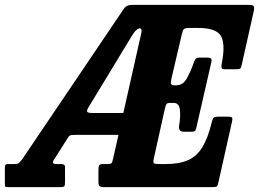

<svg xmlns="http://www.w3.org/2000/svg" viewBox="-40 -770 1120 790"><path d="M638 -321 592.5 -116.5Q589 -100 594.5 -97.5Q600 -95 618.5 -95H641.5Q697.5 -95 733.8 -111Q770 -127 792.8 -164.5Q815.5 -202 831 -266Q834.5 -280.5 838.5 -285.2Q842.5 -290 860 -290H897.5Q911.5 -290 914.5 -286.5Q917.5 -283 915 -271L859 -21.5Q856 -6.5 852.5 -3.2Q849 0 832 0H386.5Q374.5 0 369.8 -4.2Q365 -8.5 365 -21.5V-70.5Q365 -84 368 -89.5Q371 -95 384 -95H398.5Q415 -95 418.5 -98.2Q422 -101.5 425 -116L447.5 -215H271Q258.5 -215 251.8 -213.8Q245 -212.5 240.5 -205L181.5 -112Q176.5 -104.5 178.2 -99.8Q180 -95 195.5 -95H210.5Q219 -95 223.2 -92.5Q227.5 -90 227.5 -81V-19Q227.5 -6.5 224 -3.2Q220.5 0 207.5 0H-6Q-17.5 0 -18.8 -3Q-20 -6 -20 -17V-76Q-20 -87 -18 -91Q-16 -95 -5 -95H19Q33 -95 38 -99.8Q43 -104.5 49.5 -112L471 -736Q476 -742.5 483.8 -746.2Q491.5 -750 504 -750H980.5Q998.5 -750 1002.8 -746Q1007 -742 1004.5 -726L955 -505Q952 -491.5 948.8 -488.2Q945.5 -485 929.5 -485H884.5Q873 -485 871.8 -491Q870.5 -497 872 -506Q888.5 -589 869 -622Q849.5 -655 776 -655H740.5Q721 -655 716.5 -650.2Q712 -645.5 708 -628.5L665 -445Q661.5 -429 664 -424Q666.5 -419 678.5 -419H686Q712 -419 727.5 -445.5Q743 -472 756.5 -510Q759.5 -520 764 -526.5Q768.5 -533 780 -533H810.5Q825.5 -533 828.8 -528.8Q832 -524.5 829 -511.5L768.5 -247.5Q766.5 -236.5 763.2 -232.2Q760 -228 747 -228H717Q703 -228 699 -235.5Q695 -243 697 -253.5Q703.5 -291 700.2 -318.8Q697 -346.5 674.5 -346.5H660Q647.5 -346.5 644.5 -341.2Q641.5 -336 638 -321ZM342 -305H467.5L541.5 -634.5Q545.5 -651 535 -654Q527 -652 519.8 -645.5Q512.5 -639 503.5 -624L324.5 -329Q317 -317.5 318.5 -311.2Q320 -305 342 -305Z"/></svg>

Font: Besley* Condensed
Style: Bold Italic
Weight: 700
Width: 3
Italic angle: -13°
Designer: Owen Earl
Foundry: indestructible type*
Version: Version 3.000; ttfautohint (v1.8.3)